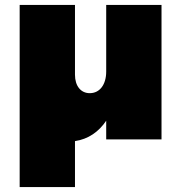

<svg xmlns="http://www.w3.org/2000/svg" viewBox="-20 -567 732 781"><path d="M412 -547V-276C412 -223 386 -188 345 -188C309 -188 285 -217 285 -263V-547H60V194H285V7C339 -1 382 -31 412 -76V0H637V-547Z"/></svg>

Font: Montserrat arm Black
Style: Regular
Weight: 900
Designer: Julieta Ulanovsky
Foundry: Julieta Ulanovsky
Version: Version 6.000;PS 006.000;hotconv 1.0.88;makeotf.lib2.5.64775